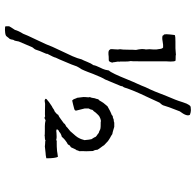

<svg xmlns="http://www.w3.org/2000/svg" viewBox="-28 -696 809 794"><g transform="rotate(90 377.0 -298.5)"><path d="M334 -480 340 -495Q357 -529 377 -583Q396 -628 397 -633Q399 -639 402.5 -650Q406 -661 408 -665Q410 -669 413.5 -675Q417 -681 422 -682Q427 -683 435 -683Q443 -683 454 -679Q463 -667 440 -637Q419 -584 415 -568Q413 -563 408 -558Q403 -553 402 -549Q396 -535 381 -503.5Q366 -472 357 -450.5Q348 -429 341 -407Q341 -406 339 -403.5Q337 -401 336 -399Q335 -397 336 -395L308 -328Q300 -316 285 -278Q284 -275 277.5 -258Q271 -241 266 -231Q264 -228 259.5 -221Q255 -214 254 -211L246 -189Q244 -185 234 -160.5Q224 -136 218 -124Q217 -117 202 -89Q202 -88 202 -87Q202 -86 202 -85Q188 -54 185 -42Q184 -38 179.5 -33Q175 -28 174 -25Q172 -20 151 29Q150 32 149 39.5Q148 47 145 50Q144 51 143 58.5Q142 66 137 70Q132 76 130 79Q128 82 123 83.5Q118 85 116 85Q114 85 103 86Q95 86 92 85.5Q89 85 88.5 84Q88 83 88 77.5Q88 72 88 69Q90 65 92.5 61Q95 57 98 52.5Q101 48 103 45Q107 30 119 11Q123 -1 144.5 -45.5Q166 -90 173 -110Q177 -120 190 -146.5Q203 -173 212 -193.5Q221 -214 225 -231Q229 -238 235.5 -254.5Q242 -271 249 -280Q250 -289 258 -305Q266 -321 268 -329L271 -344Q276 -348 286 -369Q296 -390 306.5 -416.5Q317 -443 318 -444Q321 -451 326.5 -463Q332 -475 334 -480ZM233 -490V-465Q233 -436 232 -434Q234 -426 234 -411Q234 -396 234 -392V-390Q235 -388 235 -386L234 -382Q234 -379 237 -364Q236 -363 237 -362Q238 -361 238 -360Q239 -353 232 -344Q230 -343 214 -343Q192 -340 187 -345L183 -350Q182 -354 183.5 -368.5Q185 -383 183 -390Q185 -400 185 -422Q185 -444 186 -456Q180 -481 184 -497Q184 -499 183.5 -504Q183 -509 183 -512Q184 -518 184 -526.5Q184 -535 184 -541Q183 -544 182.5 -550.5Q182 -557 180.5 -561.5Q179 -566 176 -568Q166 -569 150.5 -566Q135 -563 127 -566Q126 -570 122 -572Q120 -580 122 -596Q124 -616 125 -617Q131 -619 152 -619H179Q184 -619 193 -620Q202 -621 206 -621H207Q211 -619 212 -620Q230 -620 231 -619Q234 -614 234 -599Q234 -595 233.5 -588Q233 -581 233 -578ZM487 -366H504Q508 -365 517.5 -362Q527 -359 534 -358Q536 -356 541.5 -353Q547 -350 549 -349Q551 -348 555.5 -345Q560 -342 563 -340Q566 -337 572 -331.5Q578 -326 580 -324Q582 -320 589 -311Q596 -302 599 -296Q599 -286 604 -278Q604 -261 605 -250Q605 -248 604.5 -237.5Q604 -227 605 -223Q605 -222 603 -218Q601 -214 601 -211Q598 -208 594.5 -200Q591 -192 590 -190Q589 -186 581 -182Q580 -178 575 -173Q571 -172 565.5 -167.5Q560 -163 558 -162Q552 -157 545 -149Q532 -146 524 -138Q518 -137 514 -129Q517 -125 528 -127Q549 -129 558 -126Q559 -126 561 -127.5Q563 -129 565 -128Q590 -128 597 -129Q603 -129 613.5 -131Q624 -133 628 -133Q631 -128 632.5 -116Q634 -104 634 -94V-85Q620 -82 612 -82L585 -79Q583 -79 580 -79.5Q577 -80 575 -80Q562 -80 560 -82Q558 -79 550 -79Q542 -79 541 -78Q538 -79 519 -79H501Q488 -79 477 -82L469 -78Q466 -77 464 -78.5Q462 -80 461 -80Q456 -79 436 -79.5Q416 -80 409 -80Q407 -80 402 -79Q397 -78 394 -78.5Q391 -79 388 -82Q388 -86 393.5 -89.5Q399 -93 400 -95Q403 -97 409.5 -101.5Q416 -106 419 -108L425 -111Q434 -118 441 -120Q443 -122 448 -126Q453 -130 454 -134Q462 -137 473.5 -146Q485 -155 490 -158Q491 -162 498 -165Q505 -168 506 -171L522 -184Q547 -211 551 -221Q554 -225 559 -243Q557 -265 555 -272Q554 -274 550.5 -279Q547 -284 546 -288Q544 -291 541 -293Q538 -295 534.5 -297.5Q531 -300 529 -302Q526 -302 519.5 -305.5Q513 -309 510 -309Q508 -310 484 -310Q482 -311 480 -311Q471 -310 462 -305Q458 -303 452.5 -297Q447 -291 445 -289Q440 -281 434 -276Q433 -268 428 -260V-244L437 -208Q437 -202 428 -200Q425 -199 410.5 -195.5Q396 -192 395 -192L390 -198Q389 -199 387.5 -204.5Q386 -210 384 -212Q384 -217 382 -228.5Q380 -240 381 -247Q381 -249 381.5 -252.5Q382 -256 382 -259Q382 -262 381 -265Q384 -270 386 -286Q388 -289 390 -300Q393 -302 395.5 -305.5Q398 -309 400.5 -314Q403 -319 405 -321Q418 -337 419 -338Q442 -351 448 -353Q454 -354 460 -360Q464 -359 475 -364Q479 -363 487 -366Z"/></g></svg>

Font: FuturaRenner Light
Style: Regular
Weight: 300
Designer: BSozoo
Foundry: BSozoo
Version: Version 1.001;PS 001.001;hotconv 1.0.70;makeotf.lib2.5.58329